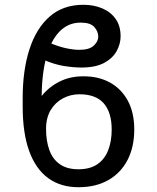

<svg xmlns="http://www.w3.org/2000/svg" viewBox="-20 -780 661 810"><path d="M332 -458Q394.5 -458.5 442.9 -432.4Q491.2 -406.2 518.8 -356Q546.4 -305.7 546.4 -233.4Q546.4 -160.2 518.3 -105.5Q490.2 -50.8 437.5 -20.5Q384.8 9.8 311 9.8Q235.4 9.8 182.9 -28.8Q130.4 -67.4 103 -143.1Q75.7 -218.8 75.7 -330.1V-367.2Q75.7 -482.9 104 -571.3Q132.3 -659.7 189 -709.7Q245.6 -759.8 332 -759.8Q376 -759.8 411.6 -744.6Q447.3 -729.5 468 -700Q488.8 -670.4 488.8 -627Q488.8 -595.2 472.2 -564.7Q455.6 -534.2 419.2 -514.6Q382.8 -495.1 324.2 -495.1Q290 -495.1 250 -501.5Q210 -507.8 161.1 -528.8L189.5 -599.1Q228 -583 259.5 -576.4Q291 -569.8 314.5 -569.8Q356.9 -569.8 375.7 -587.6Q394.5 -605.5 394.5 -625Q394.5 -647.5 377.9 -666Q361.3 -684.6 320.8 -684.6Q278.3 -684.6 247.1 -660.9Q215.8 -637.2 195.8 -595.2Q175.8 -553.2 166 -496.8Q156.2 -440.4 155.8 -375Q186 -413.1 231.2 -435.8Q276.4 -458.5 332 -458ZM314.9 -382.3Q277.8 -382.3 245.6 -365.2Q213.4 -348.1 193.8 -315.7Q174.3 -283.2 174.3 -235.8Q174.3 -185.5 188.2 -147Q202.1 -108.4 232.4 -87.2Q262.7 -65.9 311 -65.9Q359.4 -65.9 390.4 -86.9Q421.4 -107.9 436.3 -146Q451.2 -184.1 451.2 -233.4Q451.2 -305.7 417.7 -344Q384.3 -382.3 314.9 -382.3Z"/></svg>

Font: V-Inter
Style: Regular-375
Weight: 375
Designer: Rasmus Andersson
Foundry: rsms
Version: Version 4.000;git-4146feb